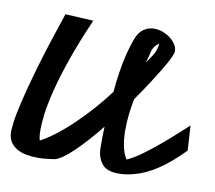

<svg xmlns="http://www.w3.org/2000/svg" viewBox="-70 -534 690 617"><g transform="rotate(10 274.5 -225.5)"><path d="M410.2 -420.9Q391.6 -407.2 388.2 -390.6Q384.8 -374 377.9 -352.5Q385.7 -363.3 397 -380.9Q408.2 -398.4 410.2 -420.9ZM559.6 -97.7Q476.6 -11.7 402.3 6.8Q376 13.7 353.5 13.7Q314.5 13.7 298.8 -6.3Q283.2 -26.4 282.2 -54.7V-66.4Q282.2 -77.1 282.2 -92.3Q282.2 -107.4 283.2 -127Q241.2 -74.2 203.1 -37.6Q165 -1 142.6 3.9Q128.9 5.9 116.2 7.3Q103.5 8.8 89.8 8.8Q69.3 8.8 51.3 5.4Q33.2 2 19.5 -6.3Q5.9 -14.6 -2 -27.3Q-9.8 -40 -9.8 -59.6V-63.5Q-9.8 -68.4 -7.3 -89.4Q-4.9 -110.4 5.4 -155.3Q15.6 -200.2 37.1 -274.4Q58.6 -348.6 96.7 -460.9L188.5 -456.1Q154.3 -377.9 133.3 -316.9Q112.3 -255.9 101.1 -210.4Q89.8 -165 85.9 -133.8Q82 -102.5 82 -83Q82 -72.3 82.5 -65.9Q83 -59.6 84 -54.7Q85 -49.8 85.9 -46.9Q108.4 -58.6 135.7 -79.6Q163.1 -100.6 190.4 -127Q217.8 -153.3 244.1 -183.1Q270.5 -212.9 292 -242.2Q294.9 -275.4 299.8 -307.6Q304.7 -339.8 311.5 -367.2Q318.4 -394.5 326.2 -416Q334 -437.5 344.7 -448.2Q362.3 -464.8 386.7 -464.8Q401.4 -464.8 415 -459.5Q428.7 -454.1 439.5 -445.8Q450.2 -437.5 457 -426.8Q463.9 -416 463.9 -405.3V-402.3Q462.9 -395.5 455.1 -379.4Q447.3 -363.3 433.1 -339.8Q418.9 -316.4 400.9 -288.6Q382.8 -260.7 361.3 -230.5Q356.4 -205.1 353.5 -179.2Q350.6 -153.3 350.6 -127.9Q350.6 -99.6 355.5 -75.7Q360.4 -51.8 371.1 -35.2Q395.5 -45.9 424.8 -67.9Q454.1 -89.8 481 -112.8Q507.8 -135.7 528.3 -154.8Q548.8 -173.8 554.7 -178.7Z"/></g></svg>

Font: Miniver
Style: Regular
Weight: 400
Designer: Dathan Boardman
Foundry: Open Window
Version: Version 1.000